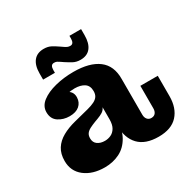

<svg xmlns="http://www.w3.org/2000/svg" viewBox="-164 -894 1068 1070"><g transform="rotate(-30 370.0 -359.5)"><path d="M188 -334Q148 -334 117 -354.5Q86 -375 86 -418Q86 -457 120.5 -483.5Q155 -510 210.5 -524Q266 -538 328 -538Q432 -538 487.5 -496Q543 -454 542 -369L373 -389Q373 -424 349.5 -439.5Q326 -455 288 -455Q263 -455 239.5 -449Q216 -443 199.5 -429Q183 -415 178 -391L182 -472Q225 -470 250.5 -454Q276 -438 275 -405Q274 -373 251.5 -353.5Q229 -334 188 -334ZM561 13Q476 13 433.5 -31.5Q391 -76 391 -155V-171H371V-286H366L373 -341V-389L542 -369V-139Q542 -121 551.5 -109.5Q561 -98 577 -98Q595 -98 604 -109.5Q613 -121 613 -139V-284H725V-153Q725 -77 684 -32Q643 13 561 13ZM216 11Q137 11 87.5 -27.5Q38 -66 38 -132Q38 -178 58 -209.5Q78 -241 114.5 -261.5Q151 -282 199 -294L293 -318Q320 -325 338 -334Q356 -343 364.5 -356Q373 -369 373 -389L375 -286H371Q364 -270 350 -261Q336 -252 314 -244L295 -237Q274 -229 257.5 -220.5Q241 -212 232.5 -200.5Q224 -189 224 -170Q224 -144 242.5 -130.5Q261 -117 290 -117Q310 -117 328.5 -125.5Q347 -134 359 -154Q371 -174 371 -209L408 -206Q408 -127 381.5 -79.5Q355 -32 311.5 -10.5Q268 11 216 11ZM398 -576Q371 -576 351 -587Q331 -598 311 -611L295 -622L335 -697L351 -686Q361 -679 369 -675.5Q377 -672 387 -672Q399 -672 404.5 -681Q410 -690 410 -706V-723H485V-684Q485 -632 463 -604Q441 -576 398 -576ZM161 -624Q161 -676 183.5 -704Q206 -732 249 -732Q276 -732 295.5 -721.5Q315 -711 335 -697L351 -686L311 -611L295 -622Q285 -629 278 -632.5Q271 -636 260 -636Q248 -636 242.5 -627.5Q237 -619 237 -602V-585H161Z"/></g></svg>

Font: Montagu Slab 24pt
Style: Bold
Weight: 700
Designer: Florian Karsten
Foundry: Florian Karsten
Version: Version 1.000